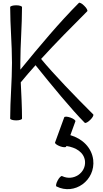

<svg xmlns="http://www.w3.org/2000/svg" viewBox="-20 -851 738 1378"><path d="M53 -800C53 -667 66 -533 66 -400C66 -267 53 -133 53 0C53 7 73 13 96 13C119 13 138 7 138 0C138 -87 133 -174 129 -260C162 -300 198 -342 235 -383C352 -237 497 -61 588 30C594 35 611 26 628 9C645 -7 654 -25 649 -30C522 -156 363 -321 275 -428C380 -543 496 -660 606 -770C611 -775 602 -793 585 -809C569 -826 551 -835 546 -830C409 -693 263 -519 126 -351C126 -367 126 -384 126 -400C126 -533 138 -667 138 -800C138 -807 119 -813 96 -813C73 -813 53 -807 53 -800ZM441 -9 375 172C373 179 389 191 411 199C433 207 453 208 455 201L457 197C524 207 582 241 590 304C599 389 507 452 426 413C420 409 405 423 394 444C383 464 379 484 385 487C515 553 666 444 649 296C638 208 571 144 485 119L521 20C524 13 508 1 486 -7C464 -15 444 -16 441 -9Z"/></svg>

Font: Nupuram Expanded Light
Style: Regular
Weight: 300
Width: 7
Designer: Santhosh Thottingal (santhosh.thottingal@gmail.com)
Foundry: SMC
Version: Version 1.000